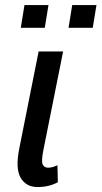

<svg xmlns="http://www.w3.org/2000/svg" viewBox="-20 -732 403 762"><path d="M208 -76.2 209.5 -8.8Q174.8 10.3 128.9 10.3Q83.5 10.3 62 -26.4Q40.5 -63 56.6 -143.1L133.3 -527.8H230.5L152.8 -139.6Q143.6 -94.7 148.9 -80.6Q154.3 -66.4 170.9 -66.4Q187.5 -66.4 208 -76.2ZM157.7 -621.6H62.5L77.1 -711.9H172.4ZM348.1 -621.6H252L266.6 -711.9H362.8Z"/></svg>

Font: RobotoCondensed-Italic
Style: Italic
Weight: 400
Designer: Google
Version: Version 1.200311; 2013